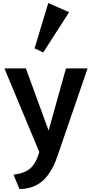

<svg xmlns="http://www.w3.org/2000/svg" viewBox="-20 -1038 617 1289"><path d="M9.8 0ZM9.8 -578.6H153.8L306.2 -161.6L422.9 -578.6H567.9L363.3 17.1Q320.8 137.7 250.5 188.5Q191.9 231 110.4 231L70.8 134.8Q148.4 125 185.8 90.3Q223.1 55.7 243.7 -17.6ZM211.9 -713.4 304.2 -1017.6 443.8 -956.1 270.5 -686Z"/></svg>

Font: Dhyana
Style: Bold
Weight: 700
Foundry: Vernon Adams
Version: Version 1.002; ttfautohint (v0.8.51-6076)